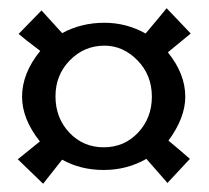

<svg xmlns="http://www.w3.org/2000/svg" viewBox="-20 -532 503 463"><path d="M113.8 -299.8Q113.8 -247.6 147.2 -212.2Q180.7 -176.8 230 -176.8Q279.8 -176.8 313 -212.2Q346.2 -247.6 346.2 -298.8Q346.2 -351.1 311.5 -386.5Q276.9 -421.9 231.9 -421.9Q183.1 -421.9 148.4 -386.5Q113.8 -351.1 113.8 -299.8ZM230 -122.1Q174.3 -122.1 129.9 -147Q114.3 -127 84 -88.9L22.9 -147.9L76.2 -190.9Q33.2 -245.1 33.2 -298.8Q33.2 -355.5 77.1 -409.2Q37.6 -439 24.9 -450.2L80.1 -506.8L129.9 -452.1Q175.8 -477.1 231.9 -477.1Q284.7 -477.1 331.1 -451.2Q369.1 -496.1 381.8 -512.2L439.9 -451.2L384.8 -405.8Q426.8 -354 426.8 -298.8Q426.8 -248 386.2 -192.9Q407.7 -175.3 438 -148.9L383.8 -90.8L333 -148.9Q286.1 -122.1 230 -122.1Z"/></svg>

Font: Common Serif
Style: Bold
Weight: 700
Designer: Philipp H. Poll, Khaled Hosny
Foundry: Stefan Peev, Context Ltd.
Version: Version 1.026